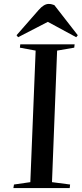

<svg xmlns="http://www.w3.org/2000/svg" viewBox="-20 -955 415 975"><path d="M161 -698 81 -713 83 -730H359L357 -713L270 -698L244 -30L336 -18L334 0H48L51 -18L134 -30ZM375 -776 367 -766 223 -844 72 -766 64 -776 176 -904Q203 -935 227 -935Q237 -935 243.5 -933Q250 -931 256 -929Z"/></svg>

Font: Literata 72pt Medium
Style: Italic
Weight: 500
Italic angle: -2°
Designer: Latin by Veronika Burian and Jose Scaglione. Greek by Irene Vlachou. Cyrillic by Vera Evstafieva
Foundry: TypeTogether
Version: Version 3.002